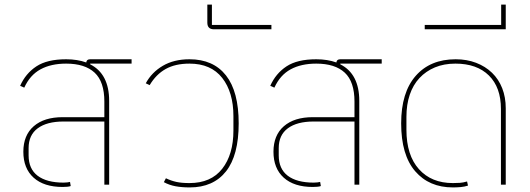

<svg xmlns="http://www.w3.org/2000/svg" viewBox="-20 -807 2315 839"><path d="M254 10Q172 10 127 -30.5Q82 -71 82 -144Q82 -216 127.5 -255.5Q173 -295 254 -295H436V-363Q436 -450 393.5 -489.5Q351 -529 269 -529Q203 -529 157 -504Q111 -479 86 -424L68 -432Q92 -486 139 -517Q186 -548 269 -548Q318 -548 357 -534Q358 -548 374 -548H555V-529H374V-526Q457 -484 457 -366V0H436V-276H257Q185 -276 145 -246.5Q105 -217 105 -160V-128Q105 -69 144.5 -39Q184 -9 258 -9Q268 -9 274.5 -10Q281 -11 286 -12L289 6Q284 8 274.5 9Q265 10 254 10Z M809 12Q775 12 747.5 7Q720 2 696 -11L705 -28Q728 -17 751 -12Q774 -7 808 -7Q902 -7 951 -69.5Q1000 -132 1000 -237V-299Q1000 -404 951 -466.5Q902 -529 808 -529Q746 -529 704 -505.5Q662 -482 634 -435L617 -443Q643 -491 691.5 -519.5Q740 -548 808 -548Q912 -548 967.5 -477.5Q1023 -407 1023 -268Q1023 -128 967.5 -58Q912 12 809 12Z M915 -679Q886 -679 886 -708V-787H906V-698H1166V-679Z M1347 10Q1265 10 1220 -30.5Q1175 -71 1175 -144Q1175 -216 1220.5 -255.5Q1266 -295 1347 -295H1529V-363Q1529 -450 1486.5 -489.5Q1444 -529 1362 -529Q1296 -529 1250 -504Q1204 -479 1179 -424L1161 -432Q1185 -486 1232 -517Q1279 -548 1362 -548Q1411 -548 1450 -534Q1451 -548 1467 -548H1648V-529H1467V-526Q1550 -484 1550 -366V0H1529V-276H1350Q1278 -276 1238 -246.5Q1198 -217 1198 -160V-128Q1198 -69 1237.5 -39Q1277 -9 1351 -9Q1361 -9 1367.5 -10Q1374 -11 1379 -12L1382 6Q1377 8 1367.5 9Q1358 10 1347 10Z M1959 12Q1855 12 1794 -59Q1733 -130 1733 -268Q1733 -403 1796.5 -475.5Q1860 -548 1971 -548Q2020 -548 2060.5 -532.5Q2101 -517 2130 -489Q2159 -461 2174.5 -421.5Q2190 -382 2190 -334V0H2169V-331Q2169 -425 2116.5 -477Q2064 -529 1970 -529Q1920 -529 1880.5 -512.5Q1841 -496 1813 -466Q1785 -436 1770.5 -393Q1756 -350 1756 -296V-240Q1756 -129 1810.5 -68Q1865 -7 1959 -7Q1975 -7 1989.5 -8Q2004 -9 2021 -14L2025 4Q2010 9 1993 10.5Q1976 12 1959 12Z M1836 -698H2170V-787H2190V-679H1836Z"/></svg>

Font: IBM Plex Sans Thai Thin
Style: Regular
Weight: 100
Designer: Mike Abbink, Paul van der Laan, Pieter van Rosmalen, Ben Mitchell, Mark Frömberg
Foundry: Bold Monday
Version: Version 1.1